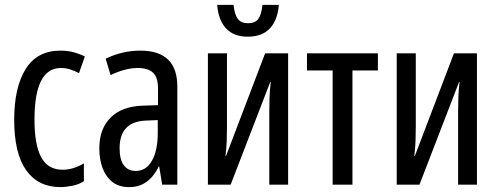

<svg xmlns="http://www.w3.org/2000/svg" viewBox="-20 -755 2035 785"><path d="M227 10Q136 10 87 -59Q38 -128 38 -265Q38 -398 85 -473Q132 -548 227 -548Q256 -548 280.5 -541.5Q305 -535 327 -524L303 -456Q284 -466 266 -471.5Q248 -477 229 -477Q121 -477 121 -266Q121 -163 148.5 -112Q176 -61 236 -61Q279 -61 323 -87V-14Q303 -1 275.5 4.5Q248 10 227 10Z M508 10Q466 10 439 -11.5Q412 -33 399 -69Q386 -105 386 -148Q386 -228 432 -274Q478 -320 563 -323L626 -325V-394Q626 -438 606 -457.5Q586 -477 543 -477Q493 -477 432 -448L412 -515Q480 -548 554 -548Q705 -548 705 -401V0H643L631 -74H629Q608 -32 578.5 -11Q549 10 508 10ZM535 -56Q577 -56 601 -97.5Q625 -139 625 -212V-264L577 -262Q469 -258 469 -149Q469 -102 486.5 -79Q504 -56 535 -56Z M830 0V-537H908V-239Q908 -209 907 -180.5Q906 -152 902 -117H904L1064 -537H1158V0H1081V-298Q1081 -328 1082 -357Q1083 -386 1087 -420H1085L923 0ZM993 -605Q936 -605 904.5 -638.5Q873 -672 868 -735H935Q939 -695 952.5 -677.5Q966 -660 994 -660Q1023 -660 1036 -677.5Q1049 -695 1053 -735H1120Q1115 -672 1083 -638.5Q1051 -605 993 -605Z M1340 0V-467H1235V-537H1525V-467H1421V0Z M1602 0V-537H1680V-239Q1680 -209 1679 -180.5Q1678 -152 1674 -117H1676L1836 -537H1930V0H1853V-298Q1853 -328 1854 -357Q1855 -386 1859 -420H1857L1695 0Z"/></svg>

Font: Noto Sans ExtraCondensed
Style: Regular
Weight: 400
Width: 2
Designer: Monotype Design Team
Foundry: Monotype Imaging Inc.
Version: Version 2.013; ttfautohint (v1.8.4.7-5d5b)